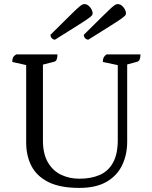

<svg xmlns="http://www.w3.org/2000/svg" viewBox="-20 -907 745 939"><path d="M368 12Q275 12 218 -16Q161 -44 134.5 -94Q108 -144 108 -211V-602L125 -585L40 -604Q40 -618 44 -626Q48 -634 59 -641H261Q261 -625 257 -616Q253 -607 245 -605L174 -587L190 -604V-220Q190 -155 214 -113.5Q238 -72 278.5 -52.5Q319 -33 368 -33Q426 -33 468 -51.5Q510 -70 533 -112Q556 -154 556 -222V-608L563 -587L483 -604Q483 -618 487 -626Q491 -634 501 -641H667Q667 -625 663 -616Q659 -607 651 -605L592 -589L602 -613V-214Q602 -150 577 -98.5Q552 -47 500.5 -17.5Q449 12 368 12ZM249 -713Q241 -713 234 -719.5Q227 -726 227 -737Q282 -791 313 -822Q344 -853 359 -866.5Q374 -880 380.5 -883.5Q387 -887 393 -887Q403 -887 412 -880Q421 -873 427 -862.5Q433 -852 433 -841Q433 -836 429 -831Q425 -826 408 -814Q391 -802 353.5 -778.5Q316 -755 249 -713ZM412 -713Q404 -713 397 -719.5Q390 -726 390 -737Q445 -791 476 -822Q507 -853 522 -866.5Q537 -880 543.5 -883.5Q550 -887 556 -887Q566 -887 575 -880Q584 -873 590 -862.5Q596 -852 596 -841Q596 -836 592 -831Q588 -826 571 -814Q554 -802 516.5 -778.5Q479 -755 412 -713Z"/></svg>

Font: Petrona
Style: Regular
Weight: 400
Designer: Ringo R. Seeber
Foundry: Ringo R. Seeber
Version: Version 2.001; ttfautohint (v1.8.3)